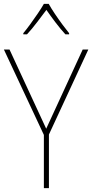

<svg xmlns="http://www.w3.org/2000/svg" viewBox="-20 -969 475 989"><path d="M218 -306 406 -714H435L232 -276V0H206V-274L0 -714H29ZM231 -949Q243 -927 262.5 -898Q282 -869 302 -842Q322 -815 336 -798V-792H317Q292 -819 265.5 -854Q239 -889 219 -918Q198 -890 171 -854.5Q144 -819 119 -792H100V-798Q116 -817 136 -844.5Q156 -872 175 -900Q194 -928 206 -949Z"/></svg>

Font: Noto Sans SemiCondensed Thin
Style: Regular
Weight: 100
Width: 4
Designer: Monotype Design Team
Foundry: Monotype Imaging Inc.
Version: Version 2.013; ttfautohint (v1.8.4.7-5d5b)